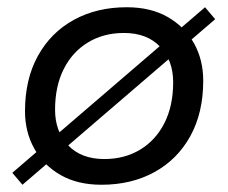

<svg xmlns="http://www.w3.org/2000/svg" viewBox="-20 -500 630 530"><path d="M42 10 14 -23 546 -480 574 -447ZM260 10Q194 10 147 -17Q100 -44 74.5 -90Q49 -136 49 -193Q49 -281 84.5 -345.5Q120 -410 183.5 -445Q247 -480 330 -480Q396 -480 443 -453Q490 -426 515.5 -380.5Q541 -335 541 -277Q541 -189 505.5 -124.5Q470 -60 406.5 -25Q343 10 260 10ZM268 -61Q324 -61 367 -87Q410 -113 434 -160.5Q458 -208 458 -273Q458 -333 422 -371Q386 -409 322 -409Q266 -409 223 -383Q180 -357 156 -309.5Q132 -262 132 -197Q132 -137 168 -99Q204 -61 268 -61Z"/></svg>

Font: Gantari
Style: Italic
Weight: 400
Italic angle: -10°
Designer: Anugrah Pasau
Foundry: Lafontype
Version: Version 1.000; ttfautohint (v1.8.3)